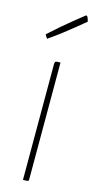

<svg xmlns="http://www.w3.org/2000/svg" viewBox="-114 -746 394 780"><g transform="rotate(15 83.0 -356.0)"><path d="M71 0V-485Q71 -493 73 -496Q75 -499 80.5 -499.5Q86 -500 95 -500V-10Q95 -5 94 -3Q93 -1 88 -0.5Q83 0 71 0ZM17 -579Q17 -579 14.5 -583Q12 -587 9.5 -591Q7 -595 7 -595Q32 -618 56.5 -639Q81 -660 101.5 -676.5Q122 -693 134 -702.5Q146 -712 146 -712Q152 -712 155.5 -700.5Q159 -689 159 -689Q159 -689 147.5 -679.5Q136 -670 116.5 -654Q97 -638 71.5 -618.5Q46 -599 17 -579Z"/></g></svg>

Font: Yanone Kaffeesatz ExtraLight ExtraLight
Style: Regular
Weight: 250
Version: Version 2.003